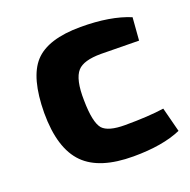

<svg xmlns="http://www.w3.org/2000/svg" viewBox="-99 -604 707 713"><g transform="rotate(-20 254.5 -247.5)"><path d="M501 -20Q428 12 312 12Q179 12 118 -49Q55 -112 55 -253Q56 -392 108 -449Q161 -507 291 -507Q408 -507 485 -475L478 -385Q361 -387 328 -387Q259 -387 235 -360Q208 -330 210 -246Q211 -159 234 -132Q256 -108 322 -108Q414 -108 476 -117Z"/></g></svg>

Font: Taylor Sans Bold LRS
Style: Bold
Weight: 700
Italic angle: -8°
Designer: Natanael Gama
Version: Version 1.001 September 8, 2015